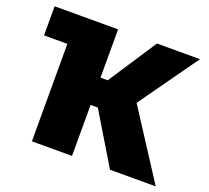

<svg xmlns="http://www.w3.org/2000/svg" viewBox="-120 -849 1084 998"><g transform="rotate(20 422.0 -350.0)"><path d="M20 -539V-700H371V-433H411L586 -700H824L592 -374L834 0H581L411 -282H371V0H149V-539Z"/></g></svg>

Font: Golos Text ExtraBold
Style: Regular
Weight: 800
Designer: A.Korolkova, Vitaly Kuzmin
Foundry: ParaType Ltd
Version: Version 2.004